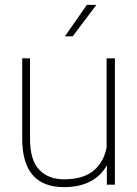

<svg xmlns="http://www.w3.org/2000/svg" viewBox="-20 -757 562 787"><path d="M278 -608H246L336 -737H375ZM451 0H418V-80Q395 -37 350.5 -13.5Q306 10 242 10Q71 10 71 -189V-518H103V-188Q103 -101 140.5 -61.5Q178 -22 242 -22Q321 -22 363.5 -57.5Q406 -93 417 -153V-518H451Z"/></svg>

Font: Freesentation 1 Thin
Style: Regular
Weight: 250
Designer: glyphs from Roboto by Christian Robertson / Hangul glyphs from Noto Sans CJK(Source Han Sans) by Jang Soo-young and Kang
Foundry: PT&
Version: Version 2.001